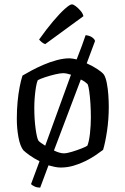

<svg xmlns="http://www.w3.org/2000/svg" viewBox="-20 -767 574 879"><path d="M456 -425Q464 -412 469 -386.5Q474 -361 476 -332Q478 -303 478 -278Q478 -221 470 -167.5Q462 -114 452 -81Q439 -71 418.5 -57Q398 -43 372 -30Q346 -17 317 -8.5Q288 0 258 0Q245 0 230.5 -3Q216 -6 202 -10L164 92Q150 92 139 87Q128 82 122 76L161 -29Q135 -42 115 -56.5Q95 -71 87 -79Q72 -98 64.5 -138.5Q57 -179 57 -223Q57 -264 60.5 -301Q64 -338 70 -369Q76 -400 83 -421Q98 -430 123 -443.5Q148 -457 178 -470Q208 -483 239.5 -491.5Q271 -500 298 -500Q305 -500 313.5 -498.5Q322 -497 331 -495Q344 -528 354.5 -556.5Q365 -585 372 -606Q391 -604 402.5 -595.5Q414 -587 415 -579L377 -477Q404 -465 426 -450.5Q448 -436 456 -425ZM137 -274Q137 -221 143 -177.5Q149 -134 156 -123Q159 -119 167.5 -113Q176 -107 187 -100L305 -425Q296 -428 286.5 -430Q277 -432 269 -432Q256 -432 232.5 -426.5Q209 -421 186.5 -413.5Q164 -406 153 -400Q148 -389 144.5 -367.5Q141 -346 139 -321.5Q137 -297 137 -274ZM380 -100Q388 -120 392 -157Q396 -194 396 -229Q396 -261 394 -293Q392 -325 388.5 -349.5Q385 -374 381 -382Q378 -385 369.5 -391.5Q361 -398 350 -403L227 -78Q239 -72 251 -68.5Q263 -65 272 -65Q286 -65 309 -72Q332 -79 352.5 -87Q373 -95 380 -100ZM187 -565Q178 -568 170.5 -574.5Q163 -581 159 -586Q193 -634 223.5 -670Q254 -706 277 -726.5Q300 -747 309 -747Q316 -747 327 -738.5Q338 -730 348.5 -718Q359 -706 362 -693Z"/></svg>

Font: Texturina 12pt Light
Style: Regular
Weight: 300
Designer: Guillermo Torres Carreño
Foundry: Omnibus-Type
Version: Version 1.002